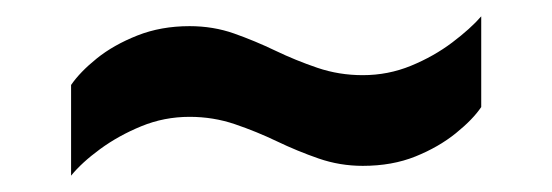

<svg xmlns="http://www.w3.org/2000/svg" viewBox="-20 -418 676 235"><path d="M67 -203V-314Q78 -330 98.5 -346.5Q119 -363 148 -374.5Q177 -386 212 -386Q241 -386 266.5 -377Q292 -368 317 -356Q342 -344 368.5 -335Q395 -326 424 -326Q455 -326 483 -337.5Q511 -349 533.5 -366Q556 -383 569 -398V-287Q559 -272 538 -255Q517 -238 488.5 -226.5Q460 -215 424 -215Q396 -215 370 -224Q344 -233 319 -245Q294 -257 267.5 -266Q241 -275 212 -275Q181 -275 153 -263.5Q125 -252 102.5 -235.5Q80 -219 67 -203Z"/></svg>

Font: Archivo Variable SemiBold
Style: Regular
Weight: 600
Designer: Hector Gatti
Foundry: Omnibus-Type
Version: Version 2.001